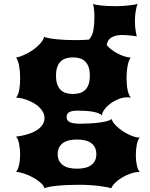

<svg xmlns="http://www.w3.org/2000/svg" viewBox="-20 -721 789 1009"><path d="M64 -2.9Q77.1 -4.4 93.3 -7.6Q109.4 -10.7 126.2 -15.9Q143.1 -21 158.7 -28.6Q174.3 -36.1 186.8 -46.6Q199.2 -57.1 206.5 -70.6Q213.9 -84 213.9 -101.1Q213.9 -117.2 206.1 -131.6Q198.2 -146 185.8 -158Q173.3 -169.9 157.2 -179.2Q141.1 -188.5 124.3 -194.8Q107.4 -201.2 91.8 -204.6Q76.2 -208 64 -208Q69.8 -213.9 74.2 -224.4Q78.6 -234.9 81.1 -248.3Q83.5 -261.7 84.7 -277.6Q85.9 -293.5 85.9 -310.1Q85.9 -327.6 84.5 -344.5Q83 -361.3 80.3 -376Q77.6 -390.6 73.5 -401.6Q69.3 -412.6 64 -418Q84 -421.9 107.9 -432.9Q131.8 -443.8 153.6 -459Q175.3 -474.1 191.4 -491.9Q207.5 -509.8 211.9 -527.3Q222.7 -522.9 240.5 -519.8Q258.3 -516.6 280.3 -514.4Q302.2 -512.2 326.4 -511.2Q350.6 -510.3 374.5 -510.3Q393.1 -510.3 411.6 -510.7Q430.2 -511.2 447.3 -512.7Q465.3 -531.7 470.7 -561.5Q476.1 -591.3 476.1 -627.9Q476.1 -639.2 475.8 -648.2Q475.6 -657.2 474.9 -665.5Q474.1 -673.8 472.7 -682.1Q471.2 -690.4 469.2 -700.7Q473.6 -698.2 484.9 -696Q496.1 -693.8 512.2 -692.1Q528.3 -690.4 548.1 -689.5Q567.9 -688.5 589.8 -688.5Q601.1 -688.5 616.9 -689.2Q632.8 -689.9 649.4 -691.7Q666 -693.4 680.7 -695.6Q695.3 -697.8 703.6 -700.7Q700.7 -695.3 698 -685.5Q695.3 -675.8 693.4 -663.8Q691.4 -651.9 690.2 -638.9Q689 -626 689 -615.2Q689 -596.2 689.9 -583.7Q690.9 -571.3 692.4 -562Q693.8 -552.7 695.6 -545.4Q697.3 -538.1 698.7 -529.8Q691.4 -531.2 681.2 -532.5Q670.9 -533.7 660.2 -534.9Q649.4 -536.1 639.4 -536.6Q629.4 -537.1 623 -537.1Q587.4 -537.1 565.7 -524.2Q543.9 -511.2 541 -483.4Q552.7 -470.2 568.1 -458.7Q583.5 -447.3 600.1 -438.7Q616.7 -430.2 633.8 -424.8Q650.9 -419.4 667 -418Q661.6 -412.1 657.5 -400.9Q653.3 -389.6 650.6 -375.2Q647.9 -360.8 646.5 -344Q645 -327.1 645 -310.1Q645 -293.5 646.5 -277.6Q647.9 -261.7 650.6 -248.3Q653.3 -234.9 657.7 -224.4Q662.1 -213.9 668 -208Q663.6 -209 658.2 -209.2Q652.8 -209.5 648.4 -209.5Q625.5 -209.5 602.1 -200Q578.6 -190.4 559.8 -176.3Q541 -162.1 528.8 -145.5Q516.6 -128.9 515.6 -114.7Q509.3 -121.6 496.1 -126.5Q482.9 -131.3 465.8 -134.3Q448.7 -137.2 428.5 -138.4Q408.2 -139.6 387.7 -139.6Q369.6 -139.6 358.4 -137Q347.2 -134.3 340.8 -129.6Q334.5 -125 332.3 -119.1Q330.1 -113.3 330.1 -106.9Q330.1 -97.7 333.7 -90.8Q337.4 -84 345.7 -79.6Q354 -75.2 368.2 -73Q382.3 -70.8 403.3 -70.8Q426.8 -70.8 452.4 -72.3Q478 -73.7 500.7 -76.7Q523.4 -79.6 541 -84.2Q558.6 -88.9 566.4 -95.2Q572.3 -78.1 589.4 -61Q606.4 -43.9 628.2 -29.8Q649.9 -15.6 673.1 -6.8Q696.3 2 714.4 2Q709 6.8 705.1 16.8Q701.2 26.9 698.7 39.8Q696.3 52.7 695.1 67.1Q693.8 81.5 693.8 95.2Q693.8 109.4 695.3 123.3Q696.8 137.2 699.5 149.2Q702.1 161.1 706.1 169.9Q710 178.7 714.8 182.6Q692.9 182.6 669.2 190.2Q645.5 197.8 624.3 210.2Q603 222.7 586.9 238Q570.8 253.4 564.5 268.6Q557.6 265.6 541 262.5Q524.4 259.3 501.5 256.3Q478.5 253.4 451.4 251.7Q424.3 250 396.5 250Q367.2 250 337.9 251.2Q308.6 252.4 283.4 254.9Q258.3 257.3 239.7 260.7Q221.2 264.2 213.9 268.6Q210.9 254.9 193.8 239.7Q176.8 224.6 153.8 211.9Q130.9 199.2 106.2 190.9Q81.5 182.6 63.5 182.6Q68.8 178.7 73 168.9Q77.1 159.2 80.1 146Q83 132.8 84.5 118.2Q85.9 103.5 85.9 90.3Q85.9 77.6 84.5 63Q83 48.3 80.3 35.2Q77.6 22 73.5 11.7Q69.3 1.5 64 -2.9ZM274.4 -323.2Q274.4 -295.4 281.2 -276.9Q288.1 -258.3 300 -247.3Q312 -236.3 328.4 -231.7Q344.7 -227.1 363.3 -227.1Q381.8 -227.1 398.2 -231.7Q414.6 -236.3 426.5 -247.3Q438.5 -258.3 445.3 -276.9Q452.1 -295.4 452.1 -323.2Q452.1 -351.1 445.3 -369.6Q438.5 -388.2 426.5 -399.2Q414.6 -410.2 398.2 -414.8Q381.8 -419.4 363.3 -419.4Q344.7 -419.4 328.4 -414.8Q312 -410.2 300 -399.2Q288.1 -388.2 281.2 -369.6Q274.4 -351.1 274.4 -323.2ZM283.2 88.9Q283.2 125.5 308.8 145.5Q334.5 165.5 384.8 165.5Q435.1 165.5 460.7 145.5Q486.3 125.5 486.3 88.9Q486.3 52.2 460.7 32.2Q435.1 12.2 384.8 12.2Q334.5 12.2 308.8 32.2Q283.2 52.2 283.2 88.9Z"/></svg>

Font: Arbutus
Style: Regular
Weight: 400
Designer: Karolina Lach
Foundry: Sorkin Type Co.
Version: Version 1.003